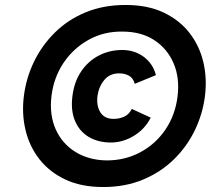

<svg xmlns="http://www.w3.org/2000/svg" viewBox="-20 -740 895 772"><path d="M395 12Q306 12 242 -18.5Q178 -49 138 -100.5Q98 -152 82.5 -217.5Q67 -283 76 -354Q85 -426 116.5 -491.5Q148 -557 200.5 -609Q253 -661 324.5 -690.5Q396 -720 485 -720Q574 -720 638 -689.5Q702 -659 742 -607.5Q782 -556 797.5 -490.5Q813 -425 804 -353Q795 -282 763.5 -216.5Q732 -151 679.5 -99.5Q627 -48 555.5 -18Q484 12 395 12ZM409 -95Q483 -95 544.5 -128Q606 -161 645.5 -219.5Q685 -278 694 -353Q703 -427 678 -485.5Q653 -544 600.5 -578.5Q548 -613 472 -613Q397 -614 335.5 -579.5Q274 -545 235 -486.5Q196 -428 187 -354Q178 -278 204 -220Q230 -162 283.5 -129Q337 -96 409 -95ZM426 -167Q375 -167 337.5 -189Q300 -211 282 -253Q264 -295 271 -352Q278 -411 306.5 -453Q335 -495 378 -517Q421 -539 471 -539Q521 -539 558 -511.5Q595 -484 607 -438L522 -403Q515 -427 498 -436Q481 -445 459 -445Q421 -445 399 -418Q377 -391 372 -354Q367 -315 383.5 -288.5Q400 -262 437 -262Q460 -262 479.5 -271Q499 -280 510 -302L586 -267Q563 -221 518.5 -194Q474 -167 426 -167Z"/></svg>

Font: Inclusive Sans SemiBold
Style: Italic
Weight: 600
Italic angle: -7°
Designer: Olivia King
Foundry: Olivia King
Version: Version 2.004